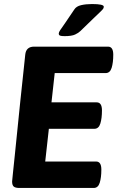

<svg xmlns="http://www.w3.org/2000/svg" viewBox="-20 -931 586 951"><path d="M515 -700Q541 -700 541 -660Q541 -621 533 -595Q525 -569 503 -569H251L235 -424H459Q485 -424 485 -384Q485 -345 477 -319Q469 -293 447 -293H222L204 -131H456Q482 -131 482 -91Q482 -52 474 -26Q466 0 444 0H76Q56 0 48 -7Q40 -14 40 -32Q40 -33 43.5 -68Q47 -103 53 -159Q59 -215 65.5 -281.5Q72 -348 79 -414.5Q86 -481 92 -537Q98 -593 101.5 -626.5Q105 -660 105 -660Q109 -700 149 -700ZM436 -911Q494 -911 494 -898Q494 -893 491.5 -888.5Q489 -884 478 -873.5Q467 -863 443.5 -840.5Q420 -818 378 -777Q369 -768 352 -760Q335 -752 300 -752Q284 -752 277.5 -754.5Q271 -757 271 -765Q271 -771 278 -781.5Q285 -792 302 -816Q319 -840 348 -884Q358 -900 382 -905.5Q406 -911 436 -911Z"/></svg>

Font: Asap VF Beta
Style: Italic
Weight: 400
Italic angle: -6°
Designer: Pablo Cosgaya
Foundry: Pablo Cosgaya
Version: Version 1.007